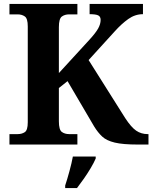

<svg xmlns="http://www.w3.org/2000/svg" viewBox="-20 -734 774 975"><path d="M28 0V-53H70Q91 -53 106 -63Q121 -73 121 -113V-600Q121 -640 106 -650.5Q91 -661 70 -661H28V-714H373V-661H331Q309 -661 294 -650Q279 -639 279 -596V-363L434 -532Q466 -567 478.5 -589.5Q491 -612 491 -633Q491 -650 478.5 -656Q466 -662 435 -662V-714H706V-662Q666 -662 631.5 -637.5Q597 -613 562 -574L430 -429L616 -134Q646 -88 671.5 -70.5Q697 -53 730 -53H734V0H680Q604 0 562.5 -10Q521 -20 499 -40.5Q477 -61 458 -92L323 -322L279 -287V-118Q279 -75 294 -64Q309 -53 331 -53H373V0ZM311 208Q321 178 332.5 136Q344 94 350 61H466V71Q457 92 441 119Q425 146 406.5 172.5Q388 199 371 221H311Z"/></svg>

Font: NotoSerif-Bold
Style: Regular
Weight: 700
Designer: Monotype Design Team
Foundry: Monotype Imaging Inc.
Version: Version 2.007; ttfautohint (v1.8) -l 8 -r 50 -G 200 -x 14 -D